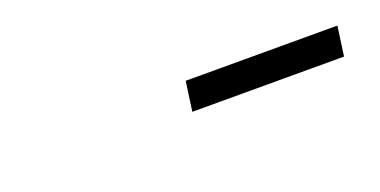

<svg xmlns="http://www.w3.org/2000/svg" viewBox="-20 -764 435 220"><g transform="rotate(-20 197.5 -654.0)"><path d="M379 -636H194L199 -672H384Z"/></g></svg>

Font: Arsenal
Style: Italic
Weight: 400
Italic angle: -9.10001°
Designer: Andrij Shevchenko
Foundry: Stairsfor
Version: Version 2.001;PS 002.001;hotconv 1.0.88;makeotf.lib2.5.64775